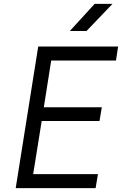

<svg xmlns="http://www.w3.org/2000/svg" viewBox="-20 -970 640 990"><path d="M61 0 177 -730H589L578 -658H244L206 -417H505L493 -346H195L151 -72H485L473 0ZM340 -810 468 -950H560L426 -810Z"/></svg>

Font: JetBrains Mono NL Light
Style: Italic
Weight: 300
Italic angle: -9°
Designer: Philipp Nurullin, Konstantin Bulenkov
Foundry: JetBrains
Version: Version 2.304; ttfautohint (v1.8.4.7-5d5b)